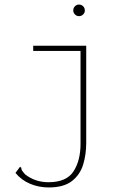

<svg xmlns="http://www.w3.org/2000/svg" viewBox="-20 -650 540 844"><path d="M194 174Q151 174 112.5 158Q74 142 48 110L63 90L68 83L74 88Q73 93 76.5 99Q80 105 91 117Q135 151 193 151Q272 151 303 103.5Q334 56 334 -18V-426H126V-449H359V-22Q359 29 345.5 73.5Q332 118 296 146Q260 174 194 174ZM327 -579Q317 -579 309.5 -586.5Q302 -594 302 -604Q302 -615 309.5 -622.5Q317 -630 327 -630Q338 -630 345.5 -622.5Q353 -615 353 -604Q353 -594 345.5 -586.5Q338 -579 327 -579Z"/></svg>

Font: Inconsolata ExtraLight
Style: Regular
Weight: 200
Monospace: yes
Designer: Raph Levien, Cyreal, Brenton Simpson
Foundry: Raph Levien, Cyreal, Google
Version: Version 3.001; ttfautohint (v1.8.2.53-6de2)